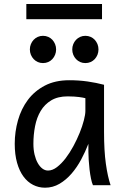

<svg xmlns="http://www.w3.org/2000/svg" viewBox="-20 -896 602 929"><path d="M393.1 -420.9Q387.2 -422.4 379.9 -423.8Q372.6 -425.3 362.5 -426.5Q352.5 -427.7 339.1 -428.7Q325.7 -429.7 307.6 -429.7Q259.8 -429.7 227.8 -410.4Q195.8 -391.1 176.8 -359.1Q157.7 -327.1 149.7 -285.6Q141.6 -244.1 141.6 -200.2Q141.6 -171.9 147.2 -148.2Q152.8 -124.5 162.6 -107.2Q172.4 -89.8 185.1 -80.3Q197.8 -70.8 212.4 -70.8Q233.9 -70.8 255.6 -87.4Q277.3 -104 297.4 -130.1Q317.4 -156.2 335 -188.7Q352.5 -221.2 365.5 -253.2Q378.4 -285.2 385.7 -313.5Q393.1 -341.8 393.1 -358.9ZM429.7 0Q424.3 -11.7 420.2 -32.2Q416 -52.7 413.3 -75.9Q410.6 -99.1 409.2 -122.1Q407.7 -145 407.7 -161.1V-200.2Q393.1 -162.1 372.8 -124.3Q352.5 -86.4 326.4 -56.2Q300.3 -25.9 268.1 -6.8Q235.8 12.2 197.8 12.2Q167 12.2 140.1 -1.5Q113.3 -15.1 93.5 -42Q73.7 -68.8 62.5 -108.6Q51.3 -148.4 51.3 -200.2Q51.3 -258.3 66.9 -313.7Q82.5 -369.1 114.7 -412.4Q147 -455.6 196.8 -481.7Q246.6 -507.8 314.9 -507.8Q362.3 -507.8 404.3 -501.7Q446.3 -495.6 483.4 -485.8V-258.8Q483.4 -166.5 492.2 -103.8Q501 -41 515.1 0ZM124.5 -656.7Q124.5 -670.4 129.4 -682.4Q134.3 -694.3 142.8 -703.4Q151.4 -712.4 162.8 -717.5Q174.3 -722.7 188 -722.7Q201.7 -722.7 213.4 -717.5Q225.1 -712.4 233.4 -703.4Q241.7 -694.3 246.6 -682.4Q251.5 -670.4 251.5 -656.7Q251.5 -643.1 246.6 -631.1Q241.7 -619.1 233.4 -610.1Q225.1 -601.1 213.4 -595.9Q201.7 -590.8 188 -590.8Q174.3 -590.8 162.8 -595.9Q151.4 -601.1 142.8 -610.1Q134.3 -619.1 129.4 -631.1Q124.5 -643.1 124.5 -656.7ZM329.6 -656.7Q329.6 -670.4 334.5 -682.4Q339.4 -694.3 347.9 -703.4Q356.4 -712.4 367.9 -717.5Q379.4 -722.7 393.1 -722.7Q406.7 -722.7 418.5 -717.5Q430.2 -712.4 438.5 -703.4Q446.8 -694.3 451.7 -682.4Q456.5 -670.4 456.5 -656.7Q456.5 -643.1 451.7 -631.1Q446.8 -619.1 438.5 -610.1Q430.2 -601.1 418.5 -595.9Q406.7 -590.8 393.1 -590.8Q379.4 -590.8 367.9 -595.9Q356.4 -601.1 347.9 -610.1Q339.4 -619.1 334.5 -631.1Q329.6 -643.1 329.6 -656.7ZM107.4 -876.5H473.6V-803.2H107.4Z"/></svg>

Font: Andika Eur
Style: Regular
Weight: 400
Designer: Victor Gaultney, Annie Olsen, Julie Remington, Don Collingsworth, Eric Hays, Becca Hirsbrunner
Foundry: SIL International
Version: Version 5.000